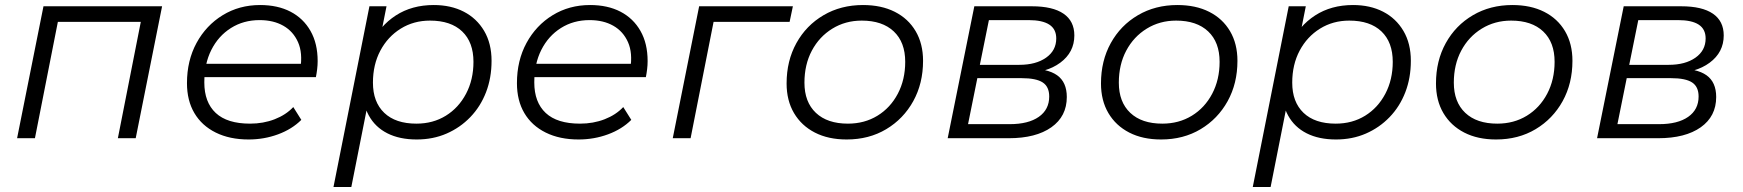

<svg xmlns="http://www.w3.org/2000/svg" viewBox="-20 -550 6935 764"><path d="M48 0 153 -525H625L520 0H449L544 -482L559 -463H192L214 -482L119 0Z M969 5Q894 5 838.5 -22.5Q783 -50 753.5 -100Q724 -150 724 -219Q724 -309 762 -379Q800 -449 866 -489.5Q932 -530 1015 -530Q1085 -530 1136 -503.5Q1187 -477 1215.5 -427Q1244 -377 1244 -307Q1244 -291 1242 -274.5Q1240 -258 1237 -243H776L785 -296H1204L1175 -276Q1185 -339 1166 -382Q1147 -425 1107.5 -447.5Q1068 -470 1013 -470Q949 -470 899 -438.5Q849 -407 821 -351.5Q793 -296 793 -222Q793 -143 838.5 -100.5Q884 -58 975 -58Q1028 -58 1073 -75.5Q1118 -93 1147 -124L1179 -73Q1142 -36 1086.5 -15.5Q1031 5 969 5Z M1638 5Q1570 5 1521.5 -19.5Q1473 -44 1447.5 -90.5Q1422 -137 1421 -203Q1421 -300 1456 -373.5Q1491 -447 1555 -488.5Q1619 -530 1706 -530Q1774 -530 1825.5 -503.5Q1877 -477 1906.5 -427Q1936 -377 1936 -308Q1936 -240 1914 -183Q1892 -126 1851.5 -84Q1811 -42 1757 -18.5Q1703 5 1638 5ZM1307 194 1450 -525H1518L1488 -374L1459 -269L1448 -159L1378 194ZM1637 -58Q1703 -58 1754 -89.5Q1805 -121 1834.5 -177Q1864 -233 1864 -304Q1864 -382 1819 -425Q1774 -468 1691 -468Q1626 -468 1574.5 -436Q1523 -404 1493.5 -348.5Q1464 -293 1464 -221Q1464 -144 1509 -101Q1554 -58 1637 -58Z M2282 5Q2207 5 2151.5 -22.5Q2096 -50 2066.5 -100Q2037 -150 2037 -219Q2037 -309 2075 -379Q2113 -449 2179 -489.5Q2245 -530 2328 -530Q2398 -530 2449 -503.5Q2500 -477 2528.5 -427Q2557 -377 2557 -307Q2557 -291 2555 -274.5Q2553 -258 2550 -243H2089L2098 -296H2517L2488 -276Q2498 -339 2479 -382Q2460 -425 2420.5 -447.5Q2381 -470 2326 -470Q2262 -470 2212 -438.5Q2162 -407 2134 -351.5Q2106 -296 2106 -222Q2106 -143 2151.5 -100.5Q2197 -58 2288 -58Q2341 -58 2386 -75.5Q2431 -93 2460 -124L2492 -73Q2455 -36 2399.5 -15.5Q2344 5 2282 5Z M2657 0 2762 -525H3135L3122 -463H2802L2823 -481L2728 0Z M3349 5Q3276 5 3222.5 -22.5Q3169 -50 3139.5 -100Q3110 -150 3110 -218Q3110 -308 3149 -378.5Q3188 -449 3257 -489.5Q3326 -530 3414 -530Q3487 -530 3540.5 -503Q3594 -476 3623.5 -426Q3653 -376 3653 -308Q3653 -218 3614 -147.5Q3575 -77 3506.5 -36Q3438 5 3349 5ZM3354 -58Q3420 -58 3471.5 -89.5Q3523 -121 3552.5 -177Q3582 -233 3582 -304Q3582 -382 3536.5 -425Q3491 -468 3409 -468Q3344 -468 3292 -436Q3240 -404 3210.5 -348.5Q3181 -293 3181 -221Q3181 -144 3226.5 -101Q3272 -58 3354 -58Z M3751 0 3857 -525H4086Q4169 -525 4212 -495.5Q4255 -466 4255 -409Q4255 -342 4199 -300.5Q4143 -259 4052 -259L4065 -278Q4148 -278 4186.5 -250.5Q4225 -223 4225 -164Q4225 -87 4163.5 -43.5Q4102 0 3994 0ZM3832 -56H3998Q4072 -56 4113.5 -85Q4155 -114 4155 -166Q4155 -205 4129 -222Q4103 -239 4045 -239H3869ZM3879 -292H4036Q4102 -292 4142.5 -320.5Q4183 -349 4183 -397Q4183 -434 4155.5 -452Q4128 -470 4073 -470H3915Z M4600 5Q4527 5 4473.5 -22.5Q4420 -50 4390.5 -100Q4361 -150 4361 -218Q4361 -308 4400 -378.5Q4439 -449 4508 -489.5Q4577 -530 4665 -530Q4738 -530 4791.5 -503Q4845 -476 4874.5 -426Q4904 -376 4904 -308Q4904 -218 4865 -147.5Q4826 -77 4757.5 -36Q4689 5 4600 5ZM4605 -58Q4671 -58 4722.5 -89.5Q4774 -121 4803.5 -177Q4833 -233 4833 -304Q4833 -382 4787.5 -425Q4742 -468 4660 -468Q4595 -468 4543 -436Q4491 -404 4461.5 -348.5Q4432 -293 4432 -221Q4432 -144 4477.5 -101Q4523 -58 4605 -58Z M5296 5Q5228 5 5179.5 -19.5Q5131 -44 5105.5 -90.5Q5080 -137 5079 -203Q5079 -300 5114 -373.5Q5149 -447 5213 -488.5Q5277 -530 5364 -530Q5432 -530 5483.5 -503.5Q5535 -477 5564.5 -427Q5594 -377 5594 -308Q5594 -240 5572 -183Q5550 -126 5509.5 -84Q5469 -42 5415 -18.5Q5361 5 5296 5ZM4965 194 5108 -525H5176L5146 -374L5117 -269L5106 -159L5036 194ZM5295 -58Q5361 -58 5412 -89.5Q5463 -121 5492.5 -177Q5522 -233 5522 -304Q5522 -382 5477 -425Q5432 -468 5349 -468Q5284 -468 5232.5 -436Q5181 -404 5151.5 -348.5Q5122 -293 5122 -221Q5122 -144 5167 -101Q5212 -58 5295 -58Z M5933 5Q5860 5 5806.5 -22.5Q5753 -50 5723.5 -100Q5694 -150 5694 -218Q5694 -308 5733 -378.5Q5772 -449 5841 -489.5Q5910 -530 5998 -530Q6071 -530 6124.5 -503Q6178 -476 6207.5 -426Q6237 -376 6237 -308Q6237 -218 6198 -147.5Q6159 -77 6090.5 -36Q6022 5 5933 5ZM5938 -58Q6004 -58 6055.5 -89.5Q6107 -121 6136.5 -177Q6166 -233 6166 -304Q6166 -382 6120.5 -425Q6075 -468 5993 -468Q5928 -468 5876 -436Q5824 -404 5794.5 -348.5Q5765 -293 5765 -221Q5765 -144 5810.5 -101Q5856 -58 5938 -58Z M6335 0 6441 -525H6670Q6753 -525 6796 -495.5Q6839 -466 6839 -409Q6839 -342 6783 -300.5Q6727 -259 6636 -259L6649 -278Q6732 -278 6770.5 -250.5Q6809 -223 6809 -164Q6809 -87 6747.5 -43.5Q6686 0 6578 0ZM6416 -56H6582Q6656 -56 6697.5 -85Q6739 -114 6739 -166Q6739 -205 6713 -222Q6687 -239 6629 -239H6453ZM6463 -292H6620Q6686 -292 6726.5 -320.5Q6767 -349 6767 -397Q6767 -434 6739.5 -452Q6712 -470 6657 -470H6499Z"/></svg>

Font: MOST Montserrat
Style: Italic
Weight: 400
Italic angle: -11.3°
Designer: Julieta Ulanovsky
Foundry: Julieta Ulanovsky
Version: Version 8.000;March 11, 2024;FontCreator 15.0.0.2926 64-bit